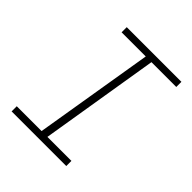

<svg xmlns="http://www.w3.org/2000/svg" viewBox="-200 -868 1001 1001"><g transform="rotate(45 300.0 -367.5)"><path d="M46 0V-38H229L338 -697H160V-735H563V-697H380L272 -38H449V0Z"/></g></svg>

Font: Iosevka Slab XLtExObl
Style: Regular
Weight: 200
Width: 7
Italic angle: -9°
Monospace: yes
Designer: Belleve Invis
Foundry: Belleve Invis
Version: Version 11.1.1; ttfautohint (v1.8.3)